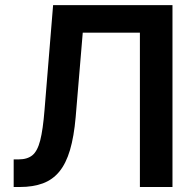

<svg xmlns="http://www.w3.org/2000/svg" viewBox="-20 -748 779 768"><path d="M34.7 0V-110.4H54.2Q89.4 -110.4 109.6 -127Q129.9 -143.6 140.9 -186.5Q151.9 -229.5 158.2 -309.1L192.4 -727.5H669.9V0H539.6V-617.2H311L282.7 -279.8Q275.9 -201.7 260 -147.9Q244.1 -94.2 217.5 -61.8Q190.9 -29.3 151.6 -14.6Q112.3 0 59.1 0Z"/></svg>

Font: Inter 20pt SemiBold
Style: Regular
Weight: 600
Version: Version 4.001;git-66647c0bb